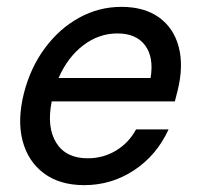

<svg xmlns="http://www.w3.org/2000/svg" viewBox="-20 -530 582 560"><path d="M225.8 10Q154.2 10 107.9 -24.6Q61.7 -59.2 45.8 -119.6Q30 -180 50 -259.2Q69.2 -333.3 111.2 -390Q153.3 -446.7 210.8 -478.3Q268.3 -510 334.2 -510Q400.8 -510 443.8 -479.2Q486.7 -448.3 501.2 -393.3Q515.8 -338.3 498.3 -266.7L490 -234.2H130.8Q115.8 -158.3 144.2 -113.3Q172.5 -68.3 235.8 -68.3Q280.8 -68.3 318.3 -90.8Q355.8 -113.3 376.7 -152.5H471.7Q436.7 -76.7 370.8 -33.3Q305 10 225.8 10ZM150.8 -302.5H419.2Q429.2 -362.5 403.3 -397.5Q377.5 -432.5 322.5 -432.5Q268.3 -432.5 222.9 -397.9Q177.5 -363.3 150.8 -302.5Z"/></svg>

Font: Funnel Sans
Style: Italic
Weight: 400
Italic angle: -14.036°
Version: Version 1.000; Beta; Release 5; Build 24; ttfautohint (v1.8.